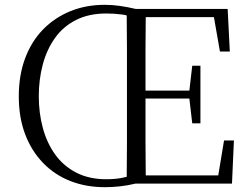

<svg xmlns="http://www.w3.org/2000/svg" viewBox="-20 -762 1035 797"><path d="M778 -250 766 -353H584Q584 -254 584 -170Q585 -101 585 -34H886L910 -179H951L943 0H543Q510 8 478 11.5Q446 15 415 15Q337 15 272 -10.5Q207 -36 159 -85.5Q111 -135 84.5 -204.5Q58 -274 58 -362Q58 -450 84.5 -520.5Q111 -591 159 -640Q207 -689 272 -715.5Q337 -742 415 -742Q446 -742 477.5 -737.5Q509 -733 543 -725H925L934 -548H893L868 -691H585Q585 -625 584 -558Q584 -476 584 -386H766L778 -489H812V-250ZM141 -362Q141 -294 157.5 -232Q174 -170 208 -122Q242 -74 295.5 -46Q349 -18 421 -18Q455 -18 483 -23Q494 -25 506 -28Q507 -97 507 -167Q507 -250 507 -335V-390Q507 -475 507 -559Q507 -629 506 -698Q495 -701 484 -702Q455 -706 421 -706Q349 -706 295.5 -679Q242 -652 208 -604Q174 -556 157.5 -494Q141 -432 141 -362Z"/></svg>

Font: Early Summer Mincho Light
Style: Regular
Weight: 300
Designer: GuiWonder
Version: Version 1.002